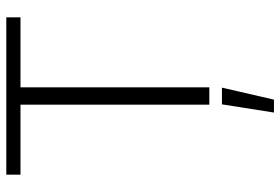

<svg xmlns="http://www.w3.org/2000/svg" viewBox="-160 -524 889 609"><g transform="rotate(-90 284.5 -219.5)"><path d="M257 0V-599H35V-644H534V-599H312V0ZM232 205 258 40H311L273 205Z"/></g></svg>

Font: Kanit ExtraLight
Style: Regular
Weight: 275
Designer: Katatrad Team
Foundry: CadsonDemak
Version: Version 2.000; ttfautohint (v1.8.3)